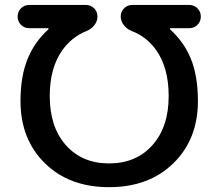

<svg xmlns="http://www.w3.org/2000/svg" viewBox="-20 -774 888 782"><path d="M667 -382.8Q667 -499 615.2 -571.3Q576.2 -625 516.6 -647.5Q497.1 -655.3 484.4 -671.4Q471.7 -687.5 471.7 -707Q471.7 -726.6 485.4 -740.2Q499 -753.9 518.6 -753.9H750Q770.5 -753.9 784.2 -740.2Q797.9 -726.6 797.9 -706.5Q797.9 -686.5 784.2 -672.9Q770.5 -659.2 750 -659.2H673.8Q672.9 -659.2 671.9 -657.2Q670.9 -655.3 672.9 -654.3Q728.5 -603.5 755.9 -538.1Q786.1 -466.8 786.1 -362.3Q786.1 -207 686.5 -109.4Q586.9 -11.7 424.3 -11.7Q261.7 -11.7 162.6 -109.4Q63.5 -207 63.5 -362.3Q63.5 -465.8 93.8 -537.1Q121.1 -603.5 176.8 -654.3Q178.7 -655.3 177.7 -657.2Q176.8 -659.2 175.8 -659.2H99.6Q79.1 -659.2 65.4 -672.9Q51.8 -686.5 51.8 -706.5Q51.8 -726.6 65.4 -740.2Q79.1 -753.9 99.6 -753.9H330.1Q349.6 -753.9 363.3 -740.2Q377 -726.6 377 -707Q377 -687.5 364.3 -671.4Q351.6 -655.3 332 -647.5Q273.4 -624 234.4 -570.3Q182.6 -498 182.6 -382.8Q182.6 -256.8 248.5 -182.6Q314.5 -108.4 424.3 -108.4Q534.2 -108.4 600.6 -182.6Q667 -256.8 667 -382.8Z"/></svg>

Font: Gen Jyuu Gothic Medium
Style: Regular
Weight: 500
Designer: [Source Han Sans]
Ryoko NISHIZUKA  (kana & ideographs); Paul D. Hunt (Latin, Greek & Cyrillic); Wenlong ZHANG  (bopomofo
Version: Version 1.002.20150607